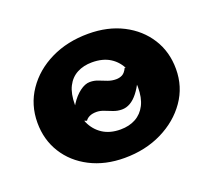

<svg xmlns="http://www.w3.org/2000/svg" viewBox="-87 -554 755 682"><g transform="rotate(-20 291.0 -213.5)"><path d="M277 16Q204 16 147.5 -13Q91 -42 59.5 -92.5Q28 -143 28 -207Q28 -275 64.5 -328.5Q101 -382 163.5 -412.5Q226 -443 305 -443Q379 -443 435.5 -414Q492 -385 524 -334.5Q556 -284 556 -219Q556 -152 519 -99Q482 -46 419 -15Q356 16 277 16ZM298 -84Q331 -84 355.5 -97.5Q380 -111 393.5 -137.5Q407 -164 407 -205Q407 -245 393 -276.5Q379 -308 351.5 -325.5Q324 -343 283 -343Q251 -343 226.5 -330Q202 -317 188.5 -290.5Q175 -264 175 -222Q175 -183 189 -151.5Q203 -120 230.5 -102Q258 -84 298 -84ZM327 -149Q310 -149 294.5 -155Q279 -161 265 -166.5Q251 -172 238 -172Q222 -172 211.5 -167Q201 -162 196 -154L154 -169Q162 -200 178 -225Q194 -250 214 -265Q234 -280 252 -280Q269 -280 283.5 -274Q298 -268 313 -262.5Q328 -257 344 -257Q357 -257 367.5 -262.5Q378 -268 386 -285L428 -271Q415 -219 387.5 -184Q360 -149 327 -149Z"/></g></svg>

Font: Ysabeau Infant Black
Style: Regular
Weight: 900
Designer: Christian Thalmann (Catharsis Fonts)
Version: Version 2.001;gftools[0.9.30]; featfreeze: ss01,ss02,lnum